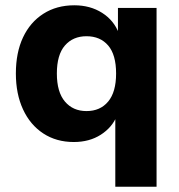

<svg xmlns="http://www.w3.org/2000/svg" viewBox="-20 -526 677 726"><path d="M416 180V-88H422Q404 -44 361 -16.5Q318 11 259 11Q193 11 143.5 -21.5Q94 -54 67 -112.5Q40 -171 40 -248Q40 -327 67 -384.5Q94 -442 144 -474Q194 -506 261 -506Q321 -506 366 -477.5Q411 -449 430 -399H426V-496H572V180ZM307 -106Q359 -106 389 -142Q419 -178 419 -248Q419 -319 389 -354Q359 -389 307 -389Q256 -389 225.5 -354Q195 -319 195 -248Q195 -178 225.5 -142Q256 -106 307 -106Z"/></svg>

Font: Nunito Sans 10pt ExtraBold
Style: Regular
Weight: 800
Designer: Vernon Adams
Foundry: Vernon Adams
Version: Version 3.101;gftools[0.9.27]